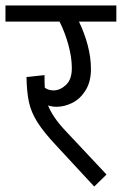

<svg xmlns="http://www.w3.org/2000/svg" viewBox="-40 -662 446 703"><path d="M386 -583H249Q269 -542 281 -497Q293 -452 293 -409Q293 -363 273.5 -331.5Q254 -300 225 -285.5Q196 -271 167 -271Q151 -271 136 -276Q153 -233 198 -185L350 -23L305 21L167 -128Q120 -178 97 -214.5Q74 -251 66 -288Q58 -325 57 -380L123 -387Q123 -355 124 -341Q137 -331 156 -331Q180 -331 201.5 -351Q223 -371 223 -412Q223 -452 210.5 -497.5Q198 -543 178 -583H-20V-642H386Z"/></svg>

Font: Martel Sans Light
Style: Regular
Weight: 300
Designer: Dan Reynolds and Mathieu Réguer
Foundry: Dan Reynolds and Mathieu Réguer
Version: Version 1.002; ttfautohint (v1.1) -l 5 -r 5 -G 72 -x 0 -D la